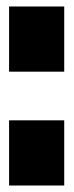

<svg xmlns="http://www.w3.org/2000/svg" viewBox="-20 -572 227 592"><path d="M8 -351H178V-552H8ZM8 0H178V-201H8Z"/></svg>

Font: Queering Heavy
Style: Bold
Weight: 900
Designer: Adam Naccarato
Foundry: adamnac
Version: Version 2.000;hotconv 1.0.109;makeotfexe 2.5.65596